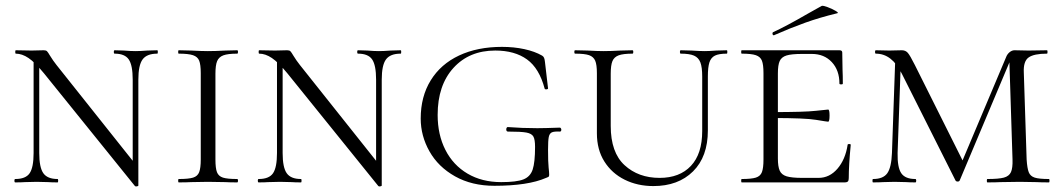

<svg xmlns="http://www.w3.org/2000/svg" viewBox="-20 -646 3764 680"><path d="M99 -446 119 -443V-104Q119 -53 133.5 -32.5Q148 -12 184 -12Q186 -12 186 -6Q186 0 184 0Q162 0 151 -1L110 -2L68 -1Q56 0 34 0Q31 0 31 -6Q31 -12 34 -12Q71 -12 85 -32.5Q99 -53 99 -104ZM458 13 136 -386Q104 -425 81 -440.5Q58 -456 36 -456Q34 -456 34 -462Q34 -468 36 -468L92 -467L135 -468Q143 -468 146.5 -464.5Q150 -461 157 -449Q168 -431 180 -416L460 -64L470 11Q470 13 465 14Q460 15 458 13ZM470 11 450 -20V-364Q450 -415 436 -435.5Q422 -456 386 -456Q383 -456 383 -462Q383 -468 386 -468L419 -467Q443 -465 460 -465Q476 -465 502 -467L537 -468Q539 -468 539 -462Q539 -456 537 -456Q500 -456 485 -435.5Q470 -415 470 -364Z M820 -12Q823 -12 823 -6Q823 0 820 0Q793 0 778 -1L716 -2L657 -1Q641 0 613 0Q611 0 611 -6Q611 -12 613 -12Q648 -12 664 -17Q680 -22 685.5 -36.5Q691 -51 691 -81V-387Q691 -417 685.5 -431Q680 -445 663.5 -450.5Q647 -456 613 -456Q611 -456 611 -462Q611 -468 613 -468L657 -467Q695 -465 716 -465Q741 -465 779 -467L820 -468Q823 -468 823 -462Q823 -456 820 -456Q787 -456 771 -450Q755 -444 749 -429.5Q743 -415 743 -385V-81Q743 -50 748.5 -36Q754 -22 769.5 -17Q785 -12 820 -12Z M961 -446 981 -443V-104Q981 -53 995.5 -32.5Q1010 -12 1046 -12Q1048 -12 1048 -6Q1048 0 1046 0Q1024 0 1013 -1L972 -2L930 -1Q918 0 896 0Q893 0 893 -6Q893 -12 896 -12Q933 -12 947 -32.5Q961 -53 961 -104ZM1320 13 998 -386Q966 -425 943 -440.5Q920 -456 898 -456Q896 -456 896 -462Q896 -468 898 -468L954 -467L997 -468Q1005 -468 1008.5 -464.5Q1012 -461 1019 -449Q1030 -431 1042 -416L1322 -64L1332 11Q1332 13 1327 14Q1322 15 1320 13ZM1332 11 1312 -20V-364Q1312 -415 1298 -435.5Q1284 -456 1248 -456Q1245 -456 1245 -462Q1245 -468 1248 -468L1281 -467Q1305 -465 1322 -465Q1338 -465 1364 -467L1399 -468Q1401 -468 1401 -462Q1401 -456 1399 -456Q1362 -456 1347 -435.5Q1332 -415 1332 -364Z M1470 -226Q1470 -304 1505.5 -361.5Q1541 -419 1606 -449.5Q1671 -480 1758 -480Q1800 -480 1837 -472Q1874 -464 1900 -449Q1905 -446 1907 -441Q1909 -436 1910 -427L1921 -333Q1921 -330 1915.5 -329.5Q1910 -329 1909 -332Q1890 -404 1846.5 -435.5Q1803 -467 1734 -467Q1642 -467 1586 -405.5Q1530 -344 1530 -239Q1530 -169 1557.5 -115Q1585 -61 1636 -31Q1687 -1 1755 -1Q1809 -1 1833.5 -10.5Q1858 -20 1866.5 -45.5Q1875 -71 1875 -126Q1875 -152 1869 -162.5Q1863 -173 1844.5 -176.5Q1826 -180 1779 -180Q1773 -180 1773 -188Q1773 -191 1774.5 -193.5Q1776 -196 1778 -196Q1830 -192 1883 -192Q1907 -192 1963 -194Q1965 -194 1966.5 -191.5Q1968 -189 1968 -187Q1968 -180 1963 -180Q1942 -181 1934 -177Q1926 -173 1923.5 -160.5Q1921 -148 1921 -116Q1921 -71 1923 -53Q1925 -35 1925 -28Q1925 -22 1923.5 -20.5Q1922 -19 1914 -16Q1850 12 1731 12Q1651 12 1591.5 -21.5Q1532 -55 1501 -110Q1470 -165 1470 -226Z M2391 -456Q2388 -456 2388 -462Q2388 -468 2391 -468L2429 -467Q2459 -465 2476 -465Q2490 -465 2518 -467L2554 -468Q2556 -468 2556 -462Q2556 -456 2554 -456Q2526 -456 2512 -449Q2498 -442 2492.5 -425Q2487 -408 2487 -375V-184Q2487 -91 2434.5 -39Q2382 13 2294 13Q2238 13 2192.5 -9.5Q2147 -32 2120.5 -74Q2094 -116 2094 -174V-387Q2094 -417 2088 -431Q2082 -445 2066.5 -450.5Q2051 -456 2017 -456Q2014 -456 2014 -462Q2014 -468 2017 -468L2061 -467Q2097 -465 2117 -465Q2142 -465 2178 -467L2220 -468Q2223 -468 2223 -462Q2223 -456 2220 -456Q2187 -456 2171 -450Q2155 -444 2149 -429.5Q2143 -415 2143 -385V-200Q2143 -106 2192 -61Q2241 -16 2316 -16Q2387 -16 2427 -58.5Q2467 -101 2467 -182V-375Q2467 -408 2460.5 -425Q2454 -442 2438 -449Q2422 -456 2391 -456Z M2607 -12Q2641 -12 2657 -17Q2673 -22 2678.5 -36.5Q2684 -51 2684 -81V-387Q2684 -417 2678.5 -431Q2673 -445 2657 -450.5Q2641 -456 2607 -456Q2605 -456 2605 -462Q2605 -468 2607 -468H2953Q2963 -468 2963 -460L2964 -398Q2965 -379 2965 -350Q2965 -347 2959 -347Q2953 -347 2953 -350Q2953 -397 2926 -426Q2899 -455 2855 -455H2821Q2783 -455 2765.5 -449.5Q2748 -444 2741.5 -430Q2735 -416 2735 -386V-85Q2735 -56 2741.5 -41.5Q2748 -27 2766 -21.5Q2784 -16 2821 -16H2879Q2918 -16 2946 -48.5Q2974 -81 2982 -133Q2982 -136 2987.5 -136Q2993 -136 2993 -133Q2986 -61 2986 -15Q2986 -7 2983 -3.5Q2980 0 2971 0H2607Q2605 0 2605 -6Q2605 -12 2607 -12ZM2715 -228V-249Q2830 -249 2869 -253.5Q2908 -258 2913 -258Q2918 -258 2918 -237Q2918 -215 2913 -215Q2909 -215 2870.5 -221.5Q2832 -228 2715 -228ZM2721 -521Q2717 -521 2716 -525.5Q2715 -530 2718 -532Q2764 -553 2840 -597L2890 -625Q2894 -627 2910.5 -621Q2927 -615 2939.5 -607.5Q2952 -600 2945 -599Q2883 -584 2831.5 -565.5Q2780 -547 2723 -522Z M3151 -446 3171 -443 3159 -104Q3158 -53 3172 -32.5Q3186 -12 3222 -12Q3225 -12 3225 -6Q3225 0 3222 0Q3201 0 3190 -1L3148 -2L3108 -1Q3095 0 3072 0Q3070 0 3070 -6Q3070 -12 3072 -12Q3108 -12 3122.5 -32.5Q3137 -53 3139 -104ZM3695 0Q3667 0 3651 -1L3592 -2L3524 -1Q3507 0 3477 0Q3475 0 3475 -6Q3475 -12 3477 -12Q3517 -12 3535.5 -17Q3554 -22 3560.5 -36.5Q3567 -51 3566 -81L3554 -456H3568L3379 -7Q3377 -3 3372 -3Q3366 -3 3364 -7L3174 -385Q3139 -456 3082 -456Q3079 -456 3079 -462Q3079 -468 3082 -468L3130 -467L3174 -468Q3187 -468 3195 -459Q3203 -450 3220 -416L3394 -68L3371 -35L3543 -443Q3547 -454 3555.5 -461Q3564 -468 3573 -468L3623 -467L3688 -468Q3690 -468 3690 -462Q3690 -456 3688 -456Q3642 -456 3623 -442.5Q3604 -429 3606 -389L3616 -81Q3618 -50 3623.5 -36Q3629 -22 3644.5 -17Q3660 -12 3695 -12Q3697 -12 3697 -6Q3697 0 3695 0Z"/></svg>

Font: Cormorant SC Light
Style: Regular
Weight: 300
Designer: Christian Thalmann (Catharsis Fonts)
Foundry: Catharsis Fonts
Version: Version 4.000